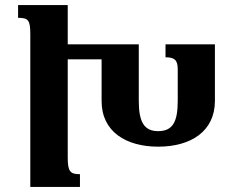

<svg xmlns="http://www.w3.org/2000/svg" viewBox="-20 -734 921 754"><path d="M246 -114V-501H379V-337C379 -217 475 -158 601 -158C728 -158 824 -217 824 -338V-560H630V-509C663 -509 678 -500 678 -463V-338C678 -255 658 -219 601 -219C546 -219 525 -255 525 -338V-560H246V-714H51V-664C91 -664 99 -655 99 -600V0H294V-50C257 -50 246 -59 246 -114Z"/></svg>

Font: Noto Serif Armenian SemiCondensed
Style: Bold
Weight: 700
Width: 4
Designer: Monotype Design Team
Foundry: Monotype Imaging Inc.
Version: Version 2.008